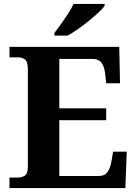

<svg xmlns="http://www.w3.org/2000/svg" viewBox="-20 -951 693 971"><path d="M28 0V-53H70Q91 -53 106 -63Q121 -73 121 -113V-596Q121 -639 106.5 -650Q92 -661 70 -661H28V-714H583L587 -530H517L512 -577Q508 -614 493.5 -633.5Q479 -653 448 -653H280V-403H517V-343H280V-61H480Q510 -61 524.5 -82.5Q539 -104 544 -137L552 -184H621L614 0ZM255 -784Q270 -803 288.5 -829Q307 -855 324.5 -882Q342 -909 352 -931H509V-921Q500 -908 478.5 -888Q457 -868 430 -846Q403 -824 375 -804.5Q347 -785 323 -771H255Z"/></svg>

Font: Noto Naskh Arabic
Style: Bold
Weight: 700
Designer: Monotype Design Team, David Williams, Mohamad Dakak and Nizar Qandah
Foundry: Monotype Imaging Inc.
Version: Version 2.016